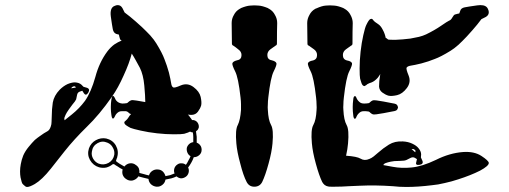

<svg xmlns="http://www.w3.org/2000/svg" viewBox="-20 -741 2019 762"><path d="M760.7 -174.8Q760.7 -174.8 760.7 -174.8Q771.5 -170.9 777.3 -160.2Q780.3 -154.3 780.3 -146.5Q780.3 -142.6 779.3 -138.7Q776.4 -128.9 767.6 -123Q759.8 -117.2 749 -117.2Q745.1 -105.5 739.3 -95.7Q733.4 -85 726.6 -76.2Q731.4 -66.4 728.5 -55.7Q725.6 -44.9 716.8 -39.1Q708 -33.2 698.2 -33.2Q688.5 -34.2 680.7 -41Q670.9 -36.1 660.2 -33.2Q648.4 -30.3 636.7 -28.3Q634.8 -15.6 625 -7.8Q614.3 1 601.6 0Q588.9 -1 579.1 -9.8Q570.3 -18.6 569.3 -31.2Q569.3 -31.2 569.3 -31.2Q569.3 -31.2 568.4 -31.2Q558.6 -33.2 547.9 -36.1Q538.1 -38.1 529.3 -41Q528.3 -41 528.3 -40Q528.3 -39.1 527.3 -38.1Q518.6 -27.3 504.9 -24.4Q491.2 -22.5 479.5 -31.2Q470.7 -37.1 466.8 -47.9Q463.9 -57.6 466.8 -68.4Q455.1 -74.2 447.3 -80.1Q438.5 -85 433.6 -88.9Q431.6 -89.8 430.7 -89.8Q428.7 -89.8 426.8 -88.9Q416 -80.1 402.3 -76.2Q387.7 -73.2 373 -77.1Q349.6 -84 336.9 -106.4Q325.2 -127.9 333 -152.3Q340.8 -173.8 360.4 -184.6Q379.9 -195.3 401.4 -191.4Q426.8 -185.5 439.5 -164.1Q452.1 -141.6 445.3 -118.2Q445.3 -115.2 443.4 -112.3Q442.4 -109.4 441.4 -106.4Q440.4 -104.5 440.4 -102.5Q441.4 -100.6 442.4 -99.6Q447.3 -95.7 455.1 -90.8Q462.9 -85.9 473.6 -80.1Q482.4 -90.8 495.1 -92.8Q508.8 -94.7 519.5 -85.9Q527.3 -81.1 531.2 -72.3Q534.2 -63.5 533.2 -54.7Q542 -51.8 551.8 -49.8Q560.5 -46.9 571.3 -44.9Q574.2 -55.7 584 -62.5Q593.8 -69.3 605.5 -68.4Q617.2 -68.4 626 -60.5Q633.8 -52.7 636.7 -42Q646.5 -43.9 655.3 -45.9Q664.1 -48.8 672.9 -52.7Q668.9 -61.5 671.9 -72.3Q674.8 -82 683.6 -87.9Q691.4 -93.8 701.2 -92.8Q710 -92.8 717.8 -86.9Q723.6 -94.7 727.5 -103.5Q732.4 -111.3 736.3 -121.1Q727.5 -126 723.6 -135.7Q719.7 -145.5 721.7 -155.3Q724.6 -164.1 731.4 -169.9Q738.3 -175.8 747.1 -176.8Q747.1 -186.5 747.1 -197.3Q747.1 -207 745.1 -215.8Q743.2 -215.8 742.2 -215.8Q740.2 -216.8 738.3 -216.8Q737.3 -216.8 736.3 -217.8Q735.4 -217.8 734.4 -218.8Q731.4 -216.8 725.6 -214.8Q719.7 -212.9 710.9 -210Q701.2 -208 669.9 -208Q638.7 -208 603.5 -211.9Q568.4 -215.8 538.1 -222.7Q507.8 -229.5 498 -233.4Q477.5 -244.1 474.6 -250Q472.7 -254.9 473.6 -256.8Q474.6 -258.8 479.5 -262.7Q483.4 -266.6 485.4 -268.6Q486.3 -270.5 490.2 -275.4Q493.2 -281.2 500 -288.1Q493.2 -290 489.3 -294.9Q485.4 -298.8 479.5 -299.8Q473.6 -299.8 464.8 -299.8Q456.1 -299.8 451.2 -296.9Q440.4 -290 436.5 -280.3Q431.6 -269.5 427.7 -270.5Q423.8 -271.5 421.9 -286.1Q419.9 -299.8 419.9 -311.5Q419.9 -312.5 419.9 -315.4Q419.9 -317.4 419.9 -318.4Q419.9 -330.1 421.9 -344.7Q423.8 -358.4 427.7 -360.4Q431.6 -361.3 436.5 -350.6Q440.4 -339.8 451.2 -334Q456.1 -331.1 464.8 -330.1Q473.6 -330.1 479.5 -331.1Q485.4 -331.1 489.3 -335.9Q493.2 -339.8 500 -342.8Q504.9 -344.7 522.5 -341.8Q541 -338.9 556.6 -335.9Q556.6 -358.4 552.7 -401.4Q548.8 -444.3 535.2 -471.7Q527.3 -487.3 518.6 -502Q510.7 -516.6 502.9 -528.3Q493.2 -490.2 470.7 -441.4Q449.2 -392.6 423.8 -356.4Q374 -285.2 324.2 -237.3Q274.4 -188.5 236.3 -140.6Q216.8 -116.2 181.6 -71.3Q146.5 -27.3 118.2 -10.7Q97.7 1 87.9 1Q84 1 81.1 -1Q72.3 -7.8 69.3 -11.7Q66.4 -14.6 61.5 -37.1Q59.6 -47.9 59.6 -60.5Q59.6 -74.2 62.5 -89.8Q65.4 -106.4 72.3 -124Q80.1 -141.6 93.8 -158.2Q107.4 -174.8 118.2 -185.5Q129.9 -195.3 138.7 -201.2Q156.2 -213.9 166 -218.8Q176.8 -223.6 181.6 -239.3Q184.6 -247.1 184.6 -257.8Q185.5 -269.5 185.5 -282.2Q185.5 -306.6 189.5 -334Q194.3 -361.3 216.8 -384.8Q231.4 -399.4 248 -407.2Q264.6 -414.1 277.3 -414.1Q293.9 -413.1 302.7 -405.3Q311.5 -396.5 311.5 -396.5Q311.5 -396.5 325.2 -392.6Q338.9 -387.7 330.1 -373Q321.3 -359.4 313.5 -370.1Q306.6 -380.9 306.6 -380.9Q306.6 -380.9 297.9 -377.9Q288.1 -375 286.1 -365.2Q284.2 -354.5 282.2 -346.7Q279.3 -339.8 267.6 -326.2Q262.7 -320.3 253.9 -307.6Q244.1 -293.9 240.2 -285.2Q234.4 -273.4 235.4 -268.6Q236.3 -263.7 236.3 -263.7Q236.3 -263.7 265.6 -287.1Q294.9 -310.5 317.4 -340.8Q341.8 -376 358.4 -435.5Q374 -494.1 406.2 -537.1Q418.9 -553.7 433.6 -564.5Q448.2 -574.2 462.9 -580.1Q460 -582 458 -583Q457 -585 456.1 -586.9Q455.1 -590.8 453.1 -597.7Q452.1 -603.5 452.1 -603.5Q452.1 -603.5 441.4 -606.4Q430.7 -610.4 427.7 -625Q424.8 -639.6 419.9 -674.8Q415 -710.9 435.5 -717.8Q441.4 -720.7 447.3 -720.7Q459 -720.7 465.8 -709Q474.6 -691.4 474.6 -691.4Q474.6 -691.4 496.1 -674.8Q517.6 -657.2 543 -633.8Q560.5 -617.2 576.2 -600.6Q591.8 -583 600.6 -568.4Q624 -530.3 632.8 -505.9Q642.6 -481.4 650.4 -453.1Q657.2 -424.8 659.2 -411.1Q661.1 -397.5 667 -394.5Q671.9 -390.6 698.2 -402.3Q724.6 -413.1 748 -395.5Q771.5 -377.9 776.4 -356.4Q781.2 -334 778.3 -322.3Q774.4 -309.6 765.6 -297.9Q756.8 -286.1 742.2 -285.2Q739.3 -285.2 735.4 -285.2Q730.5 -285.2 725.6 -286.1Q728.5 -283.2 730.5 -281.2Q732.4 -278.3 734.4 -275.4Q736.3 -273.4 738.3 -270.5Q740.2 -267.6 742.2 -264.6Q744.1 -264.6 747.1 -264.6Q749 -264.6 751 -263.7Q760.7 -260.7 765.6 -252Q770.5 -243.2 768.6 -233.4Q766.6 -229.5 764.6 -225.6Q761.7 -222.7 757.8 -219.7Q759.8 -209 760.7 -198.2Q760.7 -186.5 760.7 -174.8ZM272.5 -398.4Q272.5 -398.4 272.5 -398.4Q266.6 -396.5 264.6 -393.6Q262.7 -390.6 262.7 -390.6Q268.6 -391.6 281.2 -393.6Q281.2 -393.6 279.3 -396.5Q277.3 -399.4 272.5 -398.4ZM433.6 -127Q435.5 -142.6 427.7 -155.3Q420.9 -168.9 406.2 -174.8Q385.7 -183.6 367.2 -172.9Q347.7 -162.1 344.7 -139.6Q341.8 -125 349.6 -111.3Q357.4 -97.7 371.1 -91.8Q391.6 -84 411.1 -94.7Q429.7 -105.5 433.6 -127Z M989.3 -719.7Q992.2 -719.7 1006.8 -718.8Q1021.5 -717.8 1043 -709Q1043.9 -708 1045.9 -707Q1046.9 -707 1047.9 -706.1Q1063.5 -697.3 1071.3 -681.6Q1080.1 -667 1080.1 -649.4Q1079.1 -622.1 1079.1 -568.4Q1079.1 -565.4 1078.1 -563.5Q1076.2 -560.5 1073.2 -559.6Q1065.4 -554.7 1052.7 -544.9Q1041 -536.1 1041 -522.5Q1041 -504.9 1057.6 -502Q1074.2 -498 1077.1 -490.2Q1079.1 -483.4 1066.4 -458Q1053.7 -433.6 1044.9 -354.5Q1043 -338.9 1043 -327.1Q1042 -314.5 1043 -304.7Q1044.9 -264.6 1055.7 -245.1Q1066.4 -226.6 1061.5 -171.9Q1058.6 -137.7 1045.9 -91.8Q1033.2 -44.9 1020.5 -18.6Q1010.7 0 989.3 0Q968.8 0 959 -18.6Q945.3 -44.9 933.6 -91.8Q920.9 -137.7 918 -171.9Q913.1 -226.6 923.8 -245.1Q933.6 -264.6 936.5 -304.7Q936.5 -314.5 936.5 -327.1Q936.5 -338.9 934.6 -354.5Q925.8 -433.6 913.1 -458Q900.4 -483.4 902.3 -490.2Q905.3 -498 921.9 -502Q938.5 -504.9 938.5 -522.5Q938.5 -536.1 925.8 -544.9Q914.1 -554.7 906.2 -559.6Q903.3 -560.5 901.4 -563.5Q900.4 -565.4 900.4 -568.4Q900.4 -594.7 899.4 -649.4Q899.4 -667 908.2 -681.6Q916 -697.3 931.6 -706.1Q932.6 -707 933.6 -707Q935.5 -708 936.5 -709Q958 -717.8 972.7 -718.8Q987.3 -719.7 989.3 -719.7Z M1387.7 -269.5Q1382.8 -271.5 1381.8 -285.2Q1379.9 -299.8 1379.9 -311.5Q1379.9 -312.5 1379.9 -314.5Q1379.9 -317.4 1379.9 -318.4Q1379.9 -330.1 1381.8 -344.7Q1382.8 -358.4 1387.7 -359.4Q1391.6 -361.3 1395.5 -350.6Q1400.4 -339.8 1411.1 -333Q1416 -330.1 1424.8 -330.1Q1433.6 -330.1 1439.5 -331.1Q1445.3 -331.1 1449.2 -335.9Q1453.1 -339.8 1460 -342.8Q1466.8 -344.7 1502.9 -337.9Q1538.1 -331.1 1538.1 -331.1Q1553.7 -329.1 1556.6 -323.2Q1559.6 -317.4 1559.6 -314.5Q1559.6 -312.5 1556.6 -306.6Q1553.7 -300.8 1538.1 -298.8Q1538.1 -298.8 1502.9 -292Q1466.8 -285.2 1460 -287.1Q1453.1 -290 1449.2 -293.9Q1445.3 -298.8 1439.5 -298.8Q1433.6 -299.8 1424.8 -299.8Q1416 -299.8 1411.1 -296.9Q1400.4 -290 1395.5 -279.3Q1391.6 -268.6 1387.7 -269.5ZM1426.8 -399.4Q1426.8 -399.4 1426.8 -399.4Q1424.8 -398.4 1419.9 -402.3Q1415 -406.2 1409.2 -428.7Q1407.2 -438.5 1407.2 -469.7Q1407.2 -501 1411.1 -536.1Q1415 -571.3 1421.9 -601.6Q1428.7 -631.8 1433.6 -641.6Q1443.4 -662.1 1449.2 -665Q1454.1 -667 1456.1 -666Q1459 -665 1461.9 -660.2Q1465.8 -656.2 1467.8 -654.3Q1470.7 -652.3 1480.5 -645.5Q1491.2 -638.7 1499 -623Q1503.9 -614.3 1506.8 -605.5Q1509.8 -596.7 1510.7 -590.8Q1513.7 -589.8 1515.6 -587.9Q1517.6 -585.9 1520.5 -584Q1522.5 -583 1549.8 -583Q1577.1 -584 1608.4 -587.9Q1626 -590.8 1642.6 -594.7Q1658.2 -598.6 1670.9 -604.5Q1705.1 -621.1 1730.5 -638.7Q1755.9 -656.2 1762.7 -659.2Q1769.5 -661.1 1775.4 -671.9Q1781.2 -682.6 1786.1 -683.6Q1791 -684.6 1796.9 -686.5Q1802.7 -687.5 1802.7 -687.5Q1802.7 -687.5 1806.6 -698.2Q1809.6 -709 1824.2 -711.9Q1838.9 -714.8 1874 -719.7Q1880.9 -720.7 1886.7 -720.7Q1911.1 -720.7 1917 -704.1Q1919.9 -698.2 1919.9 -692.4Q1919.9 -680.7 1908.2 -673.8Q1890.6 -665 1890.6 -665Q1890.6 -665 1874 -643.6Q1856.4 -622.1 1833 -596.7Q1816.4 -579.1 1799.8 -563.5Q1782.2 -547.9 1767.6 -539.1Q1729.5 -515.6 1705.1 -506.8Q1681.6 -497.1 1652.3 -489.3Q1624 -482.4 1610.4 -480.5Q1597.7 -478.5 1593.8 -472.7Q1590.8 -467.8 1601.6 -441.4Q1612.3 -415 1594.7 -391.6Q1577.1 -368.2 1555.7 -363.3Q1534.2 -358.4 1521.5 -361.3Q1508.8 -365.2 1497.1 -374Q1485.4 -382.8 1484.4 -397.5Q1484.4 -405.3 1485.4 -419.9Q1487.3 -434.6 1489.3 -447.3Q1487.3 -443.4 1484.4 -439.5Q1481.4 -435.5 1478.5 -431.6Q1466.8 -418.9 1455.1 -414.1Q1443.4 -410.2 1440.4 -408.2Q1437.5 -407.2 1433.6 -403.3Q1429.7 -400.4 1426.8 -399.4ZM1818.4 -137.7Q1818.4 -137.7 1818.4 -137.7Q1862.3 -140.6 1890.6 -122.1Q1918.9 -103.5 1919.9 -94.7Q1920.9 -83 1884.8 -63.5Q1847.7 -44.9 1798.8 -29.3Q1772.5 -20.5 1745.1 -14.6Q1717.8 -7.8 1694.3 -5.9Q1639.6 1 1592.8 1Q1564.5 1 1539.1 -2Q1469.7 -6.8 1408.2 -3.9Q1390.6 -2.9 1364.3 -2Q1336.9 0 1308.6 0Q1305.7 0 1294.9 0Q1285.2 0 1282.2 -1Q1275.4 -2 1268.6 -6.8Q1262.7 -11.7 1258.8 -18.6Q1246.1 -44.9 1233.4 -91.8Q1220.7 -137.7 1217.8 -171.9Q1212.9 -226.6 1223.6 -245.1Q1234.4 -264.6 1236.3 -303.7Q1237.3 -314.5 1236.3 -326.2Q1236.3 -338.9 1234.4 -354.5Q1225.6 -433.6 1212.9 -458Q1200.2 -483.4 1202.1 -490.2Q1205.1 -498 1221.7 -501Q1238.3 -504.9 1238.3 -522.5Q1238.3 -536.1 1226.6 -544.9Q1213.9 -554.7 1206.1 -559.6Q1203.1 -560.5 1201.2 -562.5Q1200.2 -565.4 1200.2 -567.4Q1200.2 -594.7 1199.2 -649.4Q1199.2 -666 1208 -681.6Q1215.8 -697.3 1231.4 -706.1Q1232.4 -706.1 1233.4 -707Q1235.4 -708 1236.3 -708Q1257.8 -717.8 1272.5 -718.8Q1287.1 -719.7 1289.1 -719.7Q1292 -719.7 1306.6 -718.8Q1321.3 -717.8 1342.8 -709Q1343.8 -708 1345.7 -707Q1346.7 -707 1347.7 -706.1Q1363.3 -697.3 1371.1 -681.6Q1379.9 -666 1379.9 -649.4Q1378.9 -622.1 1378.9 -568.4Q1378.9 -565.4 1377.9 -563.5Q1376 -560.5 1373 -559.6Q1365.2 -554.7 1352.5 -544.9Q1340.8 -536.1 1340.8 -522.5Q1340.8 -504.9 1357.4 -501Q1374 -498 1377 -490.2Q1378.9 -483.4 1366.2 -458Q1353.5 -433.6 1344.7 -354.5Q1342.8 -338.9 1342.8 -326.2Q1341.8 -314.5 1342.8 -304.7Q1344.7 -264.6 1355.5 -245.1Q1366.2 -226.6 1361.3 -171.9Q1360.4 -161.1 1358.4 -148.4Q1356.4 -136.7 1353.5 -123Q1396.5 -120.1 1411.1 -111.3Q1426.8 -101.6 1446.3 -110.4Q1454.1 -113.3 1462.9 -120.1Q1471.7 -127.9 1481.4 -135.7Q1500 -152.3 1523.4 -167Q1546.9 -181.6 1579.1 -179.7Q1599.6 -178.7 1616.2 -170.9Q1632.8 -163.1 1640.6 -153.3Q1651.4 -140.6 1651.4 -127.9Q1650.4 -116.2 1650.4 -116.2Q1650.4 -116.2 1656.2 -103.5Q1662.1 -89.8 1645.5 -86.9Q1627.9 -84 1631.8 -96.7Q1634.8 -109.4 1634.8 -109.4Q1634.8 -109.4 1627 -114.3Q1619.1 -119.1 1609.4 -114.3Q1600.6 -109.4 1593.8 -106.4Q1585.9 -102.5 1568.4 -102.5Q1560.5 -102.5 1544.9 -101.6Q1529.3 -99.6 1519.5 -96.7Q1507.8 -93.8 1503.9 -89.8Q1501 -85.9 1501 -85.9Q1501 -85.9 1538.1 -79.1Q1574.2 -72.3 1612.3 -76.2Q1655.3 -80.1 1710 -106.4Q1764.6 -133.8 1818.4 -137.7ZM1626 -146.5Q1621.1 -150.4 1617.2 -149.4Q1613.3 -149.4 1613.3 -149.4Q1618.2 -144.5 1627.9 -136.7Q1627.9 -136.7 1628.9 -140.6Q1629.9 -143.6 1626 -146.5Z"/></svg>

Font: No Time for a New Roman
Style: XXL
Weight: 400
Monospace: yes
Designer: Arthur Shnapir
Foundry: Arthur Shnapir
Version: Version_01